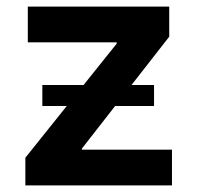

<svg xmlns="http://www.w3.org/2000/svg" viewBox="-20 -560 596 580"><path d="M56.6 0V-83.5L332.5 -428.2V-432.1H64V-540H491.2V-449.2L227.5 -111.3V-107.9H499.5V0ZM107.9 -239.7V-303.2H445.3V-239.7Z"/></svg>

Font: V-Inter
Style: SemiBold-600
Weight: 600
Designer: Rasmus Andersson
Foundry: rsms
Version: Version 4.000;git-4146feb